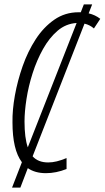

<svg xmlns="http://www.w3.org/2000/svg" viewBox="-20 -781 478 877"><path d="M35 76 80 -40Q37 -97 37 -222Q36 -278 48 -345Q60 -412 83.5 -479Q107 -546 143 -601.5Q179 -657 228 -691Q277 -725 339 -725Q344 -725 349 -725L363 -761H401L385 -720Q415 -713 438 -695L409 -651Q391 -667 366 -673L129 -67Q154 -39 200 -39Q219 -39 239.5 -44Q260 -49 284 -59V-9Q236 10 190 10Q140 10 107 -13L73 76ZM92 -226Q92 -151 107 -108L330 -676Q281 -673 243 -640.5Q205 -608 176.5 -557Q148 -506 129 -446.5Q110 -387 101 -329Q92 -271 92 -226Z"/></svg>

Font: Noto Sans ExtraCondensed Light
Style: Italic
Weight: 300
Width: 2
Italic angle: -12°
Designer: Monotype Design Team
Foundry: Monotype Imaging Inc.
Version: Version 2.013; ttfautohint (v1.8.4.7-5d5b)